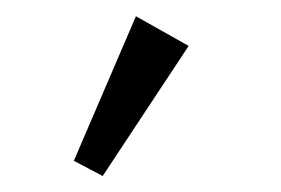

<svg xmlns="http://www.w3.org/2000/svg" viewBox="-20 -721 351 240"><path d="M108.4 -501 72.3 -520 149.9 -700.7 215.8 -663.6Z"/></svg>

Font: Elstob 14pt Medium
Style: Regular
Weight: 500
Designer: Peter S. Baker
Version: Version 1.015